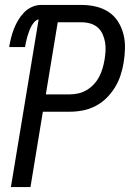

<svg xmlns="http://www.w3.org/2000/svg" viewBox="-20 -755 540 775"><path d="M24 0 136 -677Q125 -674 117.5 -665Q110 -656 105 -646Q100 -636 96.5 -626Q93 -616 90 -606Q87 -596 85 -585.5Q83 -575 81 -565H17Q20 -583 24.5 -601.5Q29 -620 36 -638Q43 -656 53 -673Q63 -690 77 -704.5Q91 -719 109 -727Q127 -735 145 -735H310Q339 -735 367 -728.5Q395 -722 418 -707Q441 -692 456 -668.5Q471 -645 478 -618Q485 -591 484.5 -561.5Q484 -532 479 -502Q475 -477 466.5 -451Q458 -425 443.5 -401.5Q429 -378 409 -358.5Q389 -339 364.5 -326.5Q340 -314 313.5 -309Q287 -304 261 -304H153L103 0ZM165 -374H261Q279 -374 296.5 -378Q314 -382 330 -391.5Q346 -401 359 -415Q372 -429 380.5 -445.5Q389 -462 394 -479Q399 -496 402 -514Q405 -532 406 -550Q407 -568 404 -585Q401 -602 394 -617.5Q387 -633 374.5 -644Q362 -655 345 -660Q328 -665 310 -665H213Z"/></svg>

Font: Iosevka Custom
Style: Italic
Weight: 400
Italic angle: -9°
Monospace: yes
Designer: Belleve Invis
Foundry: Belleve Invis
Version: Version 30.3.3; ttfautohint (v1.8.3)